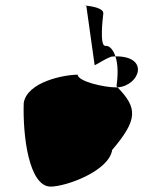

<svg xmlns="http://www.w3.org/2000/svg" viewBox="-20 -684 564 712"><path d="M68 -302C64 -181 87 8 168 8C224 8 384 -49 396 -128C491 -240 491 -283 416 -360H409C366 -360 269 -382 268 -407C217 -407 80 -380 68 -302ZM300 -663V-664C289 -664 291 -663 300 -663ZM300 -663 331 -442C345 -448 366 -464 393 -474C398 -474 403 -475 408 -475C400 -499 387 -514 373 -514H370C349 -514 361 -618 363 -633C366 -654 319 -661 300 -663ZM408 -475C418 -446 418 -405 412 -365L416 -360C498 -366 537 -476 408 -475Z"/></svg>

Font: Ampere
Style: SCSuCndIta
Weight: 400
Version: Version 1